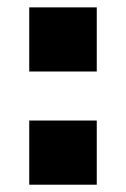

<svg xmlns="http://www.w3.org/2000/svg" viewBox="-20 -506 345 526"><path d="M60.1 0V-175.8H245.1V0ZM60.1 -310.1V-485.8H245.1V-310.1Z"/></svg>

Font: REH Gaming
Style: Gaming
Weight: 700
Designer: Astigmatic (AOETI)
Foundry: Astigmatic (AOETI)
Version: Version 1.001 2011